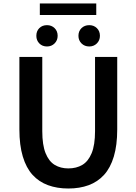

<svg xmlns="http://www.w3.org/2000/svg" viewBox="-20 -1065 780 1099"><path d="M371 14Q307 14 255 -5Q203 -24 166.5 -64Q130 -104 110.5 -169Q91 -234 91 -324V-739H222V-314Q222 -235 241 -188Q260 -141 293.5 -121Q327 -101 371 -101Q417 -101 451 -121Q485 -141 504.5 -188Q524 -235 524 -314V-739H651V-324Q651 -234 631.5 -169Q612 -104 575.5 -64Q539 -24 487.5 -5Q436 14 371 14ZM249 -799Q222 -799 205 -816.5Q188 -834 188 -860Q188 -887 205 -904Q222 -921 249 -921Q275 -921 292.5 -904Q310 -887 310 -860Q310 -834 292.5 -816.5Q275 -799 249 -799ZM208 -979V-1045H531V-979ZM491 -799Q464 -799 446.5 -816.5Q429 -834 429 -860Q429 -887 446.5 -904Q464 -921 491 -921Q517 -921 534.5 -904Q552 -887 552 -860Q552 -834 534.5 -816.5Q517 -799 491 -799Z"/></svg>

Font: Noto Sans JP SemiBold
Style: Regular
Weight: 600
Designer: Ryoko NISHIZUKA  (kana, bopomofo & ideographs); Paul D. Hunt (Latin, Greek & Cyrillic); Sandoll Communications , Soo-you
Foundry: Adobe
Version: Version 2.004-H2;hotconv 1.0.118;makeotfexe 2.5.65603